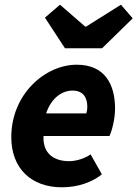

<svg xmlns="http://www.w3.org/2000/svg" viewBox="-20 -784 584 816"><path d="M243 12C312 12 372 -10 413 -43L365 -128C342 -111 304 -99 274 -99C211 -99 161 -130 165 -206H445C453 -220 469 -274 469 -322C469 -425 426 -509 306 -509C173 -509 28 -385 28 -201C28 -68 113 12 243 12ZM176 -302C198 -368 244 -399 288 -399C335 -399 351 -368 351 -330C351 -319 349 -310 347 -302ZM256 -579H414L544 -706L494 -764L346 -671H342L235 -764L171 -709Z"/></svg>

Font: Source Sans Pro
Style: Bold Italic
Weight: 700
Italic angle: -11°
Designer: Paul D. Hunt
Foundry: Adobe Systems Incorporated
Version: Version 3.006;hotconv 1.0.111;makeotfexe 2.5.65597